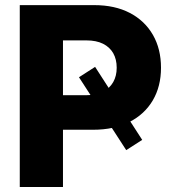

<svg xmlns="http://www.w3.org/2000/svg" viewBox="-20 -748 704 768"><path d="M360.4 -480.5 548.8 -188.5 484.9 -147.5 295.9 -439ZM59.1 0V-727.5H356.9Q439.5 -727.5 499.3 -696.3Q559.1 -665 591.6 -608.6Q624 -552.2 624 -477.1Q624 -402.3 591.1 -346.4Q558.1 -290.5 497.3 -259.8Q436.5 -229 352.5 -229H165V-367.2H325.7Q365.2 -367.2 392.1 -381.1Q418.9 -395 432.9 -419.7Q446.8 -444.3 446.8 -477.1Q446.8 -510.7 432.9 -535.2Q418.9 -559.6 392.1 -573Q365.2 -586.4 325.7 -586.4H231.9V0Z"/></svg>

Font: Inter 18pt ExtraBold
Style: Regular
Weight: 800
Designer: Rasmus Andersson
Foundry: rsms
Version: Version 4.001;git-66647c0bb